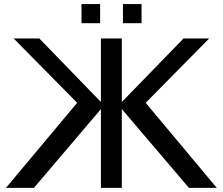

<svg xmlns="http://www.w3.org/2000/svg" viewBox="-20 -908 1079 928"><path d="M467.8 -380.9 144 0H8.8L353 -411.1L45.9 -722.2H169.9L467.8 -415V-722.2H568.8V-415L867.2 -722.2H991.2L684.1 -411.1L1027.8 0H893.1L568.8 -380.9V0H467.8ZM463.9 -795.9H374V-888.2H463.9ZM664.1 -795.9H574.2V-888.2H664.1Z"/></svg>

Font: Perun
Style: Regular
Weight: 400
Version: Version 1.0000